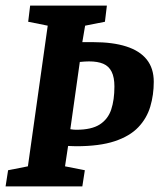

<svg xmlns="http://www.w3.org/2000/svg" viewBox="-25 -668 571 688"><path d="M-5 0 4 -58 75 -72 146 -576 76 -590 83 -648H358L351 -590L280 -576L270 -517H309Q379 -517 427.5 -501.5Q476 -486 501 -454.5Q526 -423 526 -375Q526 -328 513.5 -286Q501 -244 470.5 -212Q440 -180 386 -162Q332 -144 248 -144Q239 -144 232 -144.5Q225 -145 219 -145L208 -72L279 -58L270 0ZM248 -203Q303 -203 332.5 -222Q362 -241 373.5 -275.5Q385 -310 385 -358Q385 -391 375 -411Q365 -431 345 -439.5Q325 -448 294 -448Q286 -448 279 -447.5Q272 -447 261 -446L227 -205Q233 -204 238.5 -203.5Q244 -203 248 -203Z"/></svg>

Font: Faustina
Style: Bold Italic
Weight: 700
Italic angle: -8°
Designer: Alfonso Garcia
Foundry: http://www.omnibus-type.com
Version: Version 1.200